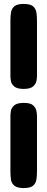

<svg xmlns="http://www.w3.org/2000/svg" viewBox="-20 -744 240 976"><path d="M100 -292Q67 -292 52.5 -304.5Q38 -317 35.5 -332Q33 -347 33 -356V-640Q33 -662 36 -681Q39 -700 53 -712Q67 -724 100 -724Q134 -724 148 -712Q162 -700 165 -680.5Q168 -661 168 -639V-356Q168 -347 165 -332Q162 -317 148 -304.5Q134 -292 100 -292ZM100 212Q67 212 52.5 199.5Q38 187 35.5 168Q33 149 33 127V-155Q33 -165 35.5 -180.5Q38 -196 52.5 -208.5Q67 -221 101 -221Q135 -221 148.5 -208.5Q162 -196 165 -180.5Q168 -165 168 -155V128Q168 150 165 169Q162 188 148 200Q134 212 100 212Z"/></svg>

Font: Fredoka SemiExpanded
Style: Bold
Weight: 700
Width: 6
Designer: Ben Nathan
Foundry: Milena B. Brandão, Ben Nathan
Version: Version 2.001